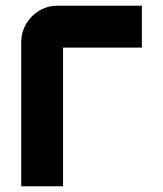

<svg xmlns="http://www.w3.org/2000/svg" viewBox="-20 -650 568 670"><path d="M54 0V-505Q55 -540 72 -568Q89 -596 117.5 -613Q146 -630 180 -630H475V-484H182Q187 -488 191 -492.5Q195 -497 200 -501V0Z"/></svg>

Font: Mada
Style: Bold
Weight: 700
Designer: Khaled Hosny
Version: Version 1.5